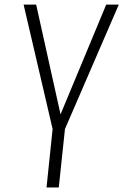

<svg xmlns="http://www.w3.org/2000/svg" viewBox="-20 -830 546 850"><path d="M186 0 212.9 -258.8 84.5 -809.6H140.1L248 -323.7L450.2 -809.6H505.9L267.6 -258.8L240.2 0Z"/></svg>

Font: Oswald
Style: Extra-Light
Weight: 200
Designer: Vernon Adams
Foundry: Vernon Adams
Version: 3.0; ttfautohint (v0.94.23-7a4d-dirty) -l 8 -r 50 -G 200 -x 